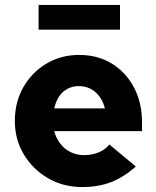

<svg xmlns="http://www.w3.org/2000/svg" viewBox="-20 -746 632 776"><path d="M312 10Q236 10 174.5 -25.5Q113 -61 76.5 -121.5Q40 -182 40 -257Q40 -333 74 -393Q108 -453 167 -488.5Q226 -524 300 -524Q375 -524 432 -489Q489 -454 521.5 -392.5Q554 -331 554 -251V-216H199Q207 -187 224 -165Q241 -143 266 -131Q291 -119 320 -119Q352 -119 378.5 -130Q405 -141 422 -162L529 -73Q479 -29 428 -9.5Q377 10 312 10ZM199 -308H404Q397 -336 382 -356Q367 -376 346 -387Q325 -398 299 -398Q274 -398 253.5 -387.5Q233 -377 219.5 -357Q206 -337 199 -308ZM136 -626V-726H465V-626Z"/></svg>

Font: Red Hat Text
Style: Bold
Weight: 700
Designer: Pentagram, MCKL
Foundry: MCKL
Version: Version 1.030